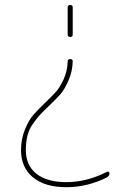

<svg xmlns="http://www.w3.org/2000/svg" viewBox="-20 -530 540 780"><path d="M254.9 -389.6V-500Q254.9 -509.8 265.1 -509.8Q275.4 -509.8 275.4 -500V-389.6Q275.4 -379.9 265.1 -379.9Q254.9 -379.9 254.9 -389.6ZM250 230.5Q162.1 230.5 113.8 190.4Q65.4 150.4 65.4 80.1Q65.4 34.2 81.5 -4.4Q97.7 -43 113.8 -61.5Q129.9 -80.1 162.1 -111.3Q192.4 -140.6 207.5 -157.2Q222.7 -173.8 238.3 -207.5Q253.9 -241.2 254.9 -280.3Q254.9 -290 265.1 -290Q275.4 -290 275.4 -281.2Q274.4 -238.3 257.3 -200.7Q240.2 -163.1 224.1 -145.5Q208 -127.9 175.8 -96.7Q152.3 -74.2 140.6 -61.5Q128.9 -48.8 113.3 -26.4Q97.7 -3.9 91.3 22Q85 47.9 85 80.1Q85 141.6 127.9 175.8Q170.9 210 250 210Q332 210 415 168Q418 166 421.4 168Q424.8 169.9 424.8 173.8Q424.8 184.6 415 190.4Q335 230.5 250 230.5Z"/></svg>

Font: Rounded Mgen+ 1mn thin
Style: Regular
Weight: 100
Designer: [Source Han Sans]
Ryoko NISHIZUKA  (kana & ideographs); Paul D. Hunt (Latin, Greek & Cyrillic); Wenlong ZHANG  (bopomofo
Version: Version 1.059.20150602